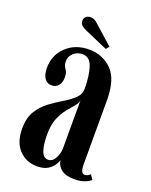

<svg xmlns="http://www.w3.org/2000/svg" viewBox="-128 -729 639 810"><g transform="rotate(20 191.0 -324.0)"><path d="M138.5 10.5Q91 10.5 58.5 -22.5Q26 -55.5 26 -118.5Q26 -166.5 45.2 -197.5Q64.5 -228.5 93 -249.5Q121.5 -270.5 149.8 -287.2Q178 -304 197.2 -322.2Q216.5 -340.5 216.5 -366.5Q216.5 -422.5 204.2 -461.2Q192 -500 159 -500Q135.5 -500 118.8 -485Q102 -470 102 -448.5Q102 -429 111.8 -416.8Q121.5 -404.5 121.5 -381.5Q121.5 -359 110.2 -345.2Q99 -331.5 79 -331.5Q59 -331.5 47.8 -348.2Q36.5 -365 36.5 -395Q36.5 -451.5 76.5 -489.8Q116.5 -528 179 -528Q239 -528 280.2 -487.5Q321.5 -447 321.5 -352.5V-65.5Q321.5 -42.5 326.5 -33.5Q331.5 -24.5 340.5 -24.5Q348.5 -24.5 355 -28.5Q361.5 -32.5 364.5 -36L378.5 -16Q372 -8 352.5 0Q333 8 305 8Q267 8 246.5 -8Q226 -24 223.5 -48.5Q221.5 -39 212.5 -25Q203.5 -11 185.8 -0.2Q168 10.5 138.5 10.5ZM173.5 -31.5Q193 -31.5 204.8 -54Q216.5 -76.5 216.5 -98V-314.5Q215 -300.5 202.2 -286Q189.5 -271.5 173.5 -251.8Q157.5 -232 145.5 -203.2Q133.5 -174.5 133.5 -132Q133.5 -83.5 143 -57.5Q152.5 -31.5 173.5 -31.5ZM242.5 -554 139 -599Q125 -605 117 -612.5Q109 -620 109 -633.5Q109 -644 116.8 -651Q124.5 -658 137 -658Q147.5 -658 154.8 -654.2Q162 -650.5 169 -644L254 -568Z"/></g></svg>

Font: Imbue 50pt SemiBold
Style: Regular
Weight: 600
Designer: Tyler Finck
Foundry: Etcetera Type Company
Version: Version 1.102; ttfautohint (v1.8.3)